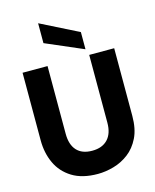

<svg xmlns="http://www.w3.org/2000/svg" viewBox="-140 -1060 943 1166"><g transform="rotate(-15 332.0 -477.0)"><path d="M329 12Q231 12 168 -27Q105 -66 75 -131Q45 -196 45 -275V-700H202V-274Q202 -206 235 -169.5Q268 -133 332 -133Q395 -133 429.5 -169.5Q464 -206 464 -274V-700H621V-275Q621 -193 594 -138Q567 -83 523.5 -50Q480 -17 428.5 -2.5Q377 12 329 12ZM451 -739 214 -841V-966L451 -847Z"/></g></svg>

Font: Rethink Sans ExtraBold
Style: Regular
Weight: 800
Designer: The Rethink Sans project authors (Hans Thiessen). DM Sans designed by Colophon Foundry.
Foundry: Rethink Communications LLC
Version: Version 1.001